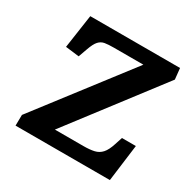

<svg xmlns="http://www.w3.org/2000/svg" viewBox="-155 -859 1022 1017"><g transform="rotate(30 356.5 -350.0)"><path d="M672 -633 254 -86H428Q467 -86 493.5 -92Q520 -98 538 -118Q556 -138 569 -179L584 -225H669L640 0H63L64 -66L488 -618H308Q274 -618 253 -614.5Q232 -611 217 -594.5Q202 -578 188 -538L169 -485L86 -495L116 -700H665Z"/></g></svg>

Font: Literata 7pt
Style: Bold Italic
Weight: 700
Italic angle: -2°
Designer: Latin by Veronika Burian and Jose Scaglione. Greek by Irene Vlachou. Cyrillic by Vera Evstafieva
Foundry: TypeTogether
Version: Version 3.002